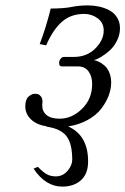

<svg xmlns="http://www.w3.org/2000/svg" viewBox="-20 -462 467 715"><path d="M105 166 121.1 159.2Q139.2 178.2 153.6 186.5Q168 194.8 188 194.8Q213.9 194.8 231.4 174.3Q249 153.8 249 132.8Q249 72.3 227.3 44.7Q205.6 17.1 153.8 9.8L154.8 8.8Q116.7 2.9 95.5 -17.3Q74.2 -37.6 74.2 -65.9Q74.2 -91.3 86.2 -102.1Q98.1 -112.8 109.9 -112.8Q115.7 -112.8 121.3 -111.3Q127 -109.9 132.6 -102.5Q138.2 -95.2 138.2 -83Q138.2 -80.6 137.7 -76.4Q137.2 -72.3 137.2 -69.8Q137.2 -46.9 153.6 -33.4Q169.9 -20 202.1 -20Q248 -20 285.6 -56.9Q323.2 -93.8 323.2 -148.9Q323.2 -177.7 309.6 -196.3Q295.9 -214.8 270 -214.8H210Q200.2 -214.8 200.2 -227.1Q200.2 -236.3 205.8 -243.2Q211.4 -250 217.8 -250H254.9Q303.7 -250 335 -281.5Q366.2 -313 366.2 -348.1Q366.2 -377.4 343.8 -393.8Q321.3 -410.2 293.9 -410.2Q242.7 -410.2 209.2 -379.6Q175.8 -349.1 151.9 -293L127.9 -297.9Q152.3 -362.3 168.9 -430.2Q216.8 -430.2 245.8 -436Q274.9 -441.9 307.1 -441.9Q328.1 -441.9 347.9 -437.7Q367.7 -433.6 386 -424.3Q404.3 -415 415.5 -397.7Q426.8 -380.4 426.8 -356.9Q426.8 -333 415.8 -310.8Q404.8 -288.6 388.7 -274.2Q372.6 -259.8 357.2 -250.5Q341.8 -241.2 330.1 -237.8Q338.4 -236.8 348.4 -231.9Q358.4 -227.1 369.1 -218Q379.9 -209 387 -192.1Q394 -175.3 394 -154.8Q394 -130.9 384.8 -106.2Q375.5 -81.5 357.4 -57.6Q339.4 -33.7 307.1 -15.6Q274.9 2.4 233.9 8.8Q308.1 42 308.1 139.2Q308.1 185.5 281.5 209.2Q254.9 232.9 211.9 232.9Q149.4 232.9 105 166Z"/></svg>

Font: Common Serif SemiBold
Style: Italic
Weight: 600
Italic angle: -12°
Designer: Philipp H. Poll, Khaled Hosny
Foundry: Stefan Peev, Context Ltd.
Version: Version 1.026